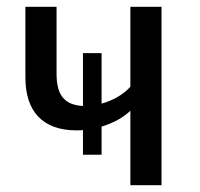

<svg xmlns="http://www.w3.org/2000/svg" viewBox="-20 -547 592 567"><path d="M365 -527V-291C345 -268 313 -250 280 -241V-390H225V-234C172 -237 147 -264 147 -329V-527H55V-318C55 -218 106 -162 206 -162C215 -162 221 -162 225 -163V-90H280V-173C315 -184 343 -199 365 -220V0H457V-527Z"/></svg>

Font: Fira Sans
Style: Regular
Weight: 400
Designer: Carrois Corporate & Edenspiekermann AG
Foundry: Carrois Corporate GbR & Edenspiekermann AG
Version: Version 4.203